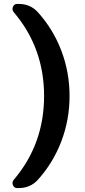

<svg xmlns="http://www.w3.org/2000/svg" viewBox="-20 -790 434 980"><path d="M50 -728Q40 -740 46 -755Q52 -770 68 -770H75Q134 -770 172 -729Q251 -642 293 -531.5Q335 -421 335 -300Q335 -179 293 -68.5Q251 42 172 129Q134 170 75 170H68Q52 170 46 155Q40 140 50 128Q205 -54 205 -300Q205 -546 50 -728Z"/></svg>

Font: Rounded Mplus 1c Bold
Style: Bold
Weight: 700
Version: Version 1.059.20150529